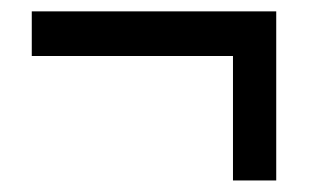

<svg xmlns="http://www.w3.org/2000/svg" viewBox="-20 -558 540 336"><path d="M463.4 -242.2H387.7V-460H35.6V-538.1H463.4Z"/></svg>

Font: Ezra SIL
Style: Regular
Weight: 400
Designer: Development by SIL's NRSI team. OpenType tables by Ralph Hancock ( hancock@dircon.co.uk )
Foundry: SIL International, Version 2.51: 2007
Version: Version 2.51, 2007